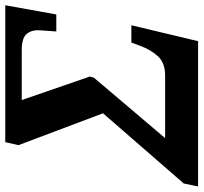

<svg xmlns="http://www.w3.org/2000/svg" viewBox="-86 -712 754 711"><g transform="rotate(-90 290.5 -357.0)"><path d="M-45 0 -34 -53 226 -352 108 -665 119 -714H626L592 -525H529L533 -582Q536 -615 520.5 -634Q505 -653 460 -653H275L362 -401L358 -386L134 -122H366Q412 -122 436.5 -148Q461 -174 476 -215L488 -247H552L493 0Z"/></g></svg>

Font: Noto Serif SemiCondensed
Style: Bold Italic
Weight: 700
Width: 4
Italic angle: -12°
Designer: Monotype Design Team
Foundry: Monotype Imaging Inc.
Version: Version 2.014